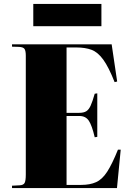

<svg xmlns="http://www.w3.org/2000/svg" viewBox="-20 -955 663 975"><path d="M41 0V-12L80 -14Q99 -15 105 -26Q111 -37 111 -69V-672Q111 -697 104.5 -706.5Q98 -716 76 -717L41 -718V-730H547L575 -541L562 -538Q532 -614 504.5 -652Q477 -690 445 -702Q413 -714 367 -714H318V-382H382Q405 -382 418 -390Q431 -398 440.5 -419Q450 -440 461 -479L474 -481V-260L461 -258Q447 -318 431 -342Q415 -366 383 -366H318V-16H392Q437 -16 468 -30Q499 -44 524 -82.5Q549 -121 579 -195H593L574 0ZM149 -822V-935H495V-822Z"/></svg>

Font: Literata 72pt ExtraBold
Style: Regular
Weight: 800
Designer: Latin by Veronika Burian and Jose Scaglione. Greek by Irene Vlachou. Cyrillic by Vera Evstafieva.
Foundry: TypeTogether
Version: Version 3.002